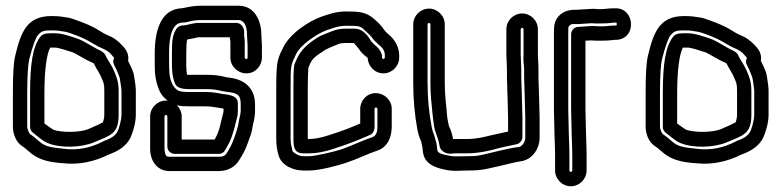

<svg xmlns="http://www.w3.org/2000/svg" viewBox="-20 -559 2727 670"><path d="M378 -333C388 -314 397 -291 398 -286C402 -263 404 -246 404 -242V-159C404 -139 394 -107 390 -100C384 -88 370 -76 342 -67C341 -67 340 -65 339 -65C294 -42 252 -35 210 -39C153 -45 137 -47 113 -69C102 -79 93 -86 85 -91C84 -92 75 -104 75 -118V-233C75 -295 78 -336 82 -352C94 -400 106 -430 112 -436C125 -451 132 -453 160 -453C185 -453 187 -451 208 -448C210 -448 217 -446 226 -443C255 -433 277 -423 289 -416C310 -404 323 -396 333 -392C350 -385 361 -378 369 -368L376 -360C378 -358 379 -358 377 -353C374 -346 375 -339 378 -333ZM427 -347C430 -363 425 -379 414 -392L407 -400C393 -416 375 -429 352 -438C348 -439 335 -447 315 -459C298 -469 274 -479 243 -490C232 -494 223 -497 214 -498C199 -500 189 -503 160 -503C74 -503 53 -448 33 -364C27 -339 25 -297 25 -233V-118C25 -91 36 -62 59 -48C63 -46 70 -40 79 -32C110 -4 142 7 205 11C255 16 308 6 360 -20C394 -32 421 -50 435 -78C442 -93 454 -127 454 -159V-242C454 -253 452 -269 448 -294C445 -312 436 -328 427 -347ZM394 -242C394 -276 385 -294 379 -309C371 -329 361 -342 353 -356L347 -368C343 -376 333 -381 329 -383C312 -390 272 -417 251 -424C232 -430 199 -443 171 -443C149 -443 132 -444 122 -432C93 -397 85 -331 85 -233V-116C85 -108 89 -100 95 -96C106 -88 128 -67 146 -60C191 -41 264 -44 307 -62C366 -87 394 -91 394 -159ZM344 -242V-159C344 -150 342 -140 339 -132C332 -128 313 -119 287 -108C261 -97 194 -95 165 -107C163 -108 147 -119 135 -128V-233C135 -316 143 -370 155 -393H171C184 -393 213 -383 235 -376C241 -374 281 -349 307 -338C317 -318 328 -303 333 -290C341 -271 344 -269 344 -242Z M760 -180V-171C760 -169 759 -164 757 -157C749 -129 748 -105 729 -72H614V-153C614 -168 607 -182 597 -192C611 -188 626 -188 641 -188H696C721 -188 738 -183 760 -180ZM572 38H743C774 38 802 24 817 -4C826 -18 837 -37 845 -61L850 -75C853 -83 859 -97 861 -115C862 -124 870 -147 870 -171V-194C870 -252 833 -282 780 -288C774 -289 770 -289 768 -290C745 -296 727 -298 696 -298H641H633C631 -305 630 -317 630 -330V-373C630 -396 631 -412 633 -421C646 -423 657 -426 672 -429H782C782 -425 783 -421 784 -414V-358C784 -327 810 -303 840 -303C871 -303 894 -329 894 -358V-400V-401L892 -438C892 -484 870 -539 813 -539H680C661 -539 642 -536 620 -531C618 -531 616 -530 613 -530H611C544 -525 520 -458 520 -373V-330C520 -296 524 -272 537 -241C543 -228 553 -217 565 -208H559C529 -208 504 -183 504 -153V-38C504 0 527 38 572 38ZM832 -435V-447C832 -465 820 -479 805 -479H670H666C639 -475 629 -470 616 -470C605 -470 596 -461 593 -454C581 -434 580 -410 580 -373V-330C580 -307 583 -287 590 -269C596 -253 613 -248 641 -248H696C725 -248 735 -246 756 -241C762 -240 768 -239 775 -238C812 -234 820 -226 820 -194V-171C820 -159 813 -141 811 -121C810 -116 805 -101 802 -91L797 -77C790 -57 784 -46 774 -29C767 -18 763 -12 743 -12H572C561 -12 556 -14 554 -39V-153C554 -155 557 -158 559 -158C562 -158 564 -154 564 -153V-47C564 -32 578 -22 589 -22H744C754 -22 762 -28 766 -36C772 -47 781 -60 788 -80C801 -118 799 -119 806 -144C809 -154 810 -162 810 -171V-200C810 -210 804 -218 796 -222C780 -230 761 -230 757 -231C738 -235 719 -238 696 -238H641C621 -238 610 -239 602 -243C580 -254 571 -288 571 -311C571 -317 570 -323 570 -330V-373C570 -457 592 -478 614 -480C621 -480 626 -481 632 -482C650 -487 667 -489 680 -489H813C827 -489 842 -476 842 -437V-436L844 -399V-358C844 -355 842 -353 840 -353C837 -353 834 -356 834 -358V-416C834 -422 832 -433 832 -435Z M1038 -24H1060C1085 -24 1111 -29 1142 -39C1203 -59 1222 -67 1271 -88C1282 -93 1287 -103 1287 -117V-179C1287 -182 1290 -184 1292 -184C1295 -184 1297 -181 1297 -179V-117C1297 -92 1289 -85 1281 -81C1240 -67 1209 -51 1172 -38C1152 -31 1080 -14 1060 -14H1038C1019 -14 1002 -29 1001 -31C997 -47 994 -61 994 -75V-246C994 -332 994 -329 1013 -370C1028 -402 1086 -441 1118 -453C1143 -461 1161 -469 1187 -469C1234 -469 1237 -468 1250 -456C1261 -446 1273 -435 1278 -428C1285 -418 1294 -410 1304 -401C1319 -389 1323 -378 1323 -365V-358C1323 -356 1320 -353 1318 -353C1316 -353 1313 -356 1313 -358V-364C1313 -368 1312 -372 1310 -375C1309 -377 1304 -388 1296 -395C1285 -404 1278 -411 1276 -414C1269 -425 1251 -459 1217 -459H1187C1154 -459 1137 -449 1123 -444C1112 -440 1100 -435 1088 -428C1041 -398 1024 -376 1009 -338C1008 -336 1007 -334 1007 -333C1004 -317 1004 -290 1004 -246V-75C1004 -44 1008 -24 1038 -24ZM1291 -234C1260 -234 1237 -208 1237 -179V-128C1200 -112 1180 -104 1127 -87C1100 -78 1077 -74 1060 -74C1060 -74 1054 -73 1054 -75V-246C1054 -285 1055 -310 1056 -322C1068 -352 1071 -357 1115 -385C1120 -388 1131 -393 1141 -397C1162 -405 1163 -409 1187 -409H1214C1218 -406 1229 -393 1234 -386C1241 -375 1249 -368 1263 -357C1264 -329 1287 -303 1318 -303C1348 -303 1373 -328 1373 -358V-365C1373 -394 1359 -420 1336 -439C1328 -445 1323 -452 1319 -457C1309 -472 1296 -484 1284 -494C1258 -517 1232 -519 1187 -519C1150 -519 1124 -508 1102 -501C1060 -486 992 -444 967 -391C962 -381 955 -368 950 -349C945 -330 944 -298 944 -246V-75C944 -56 946 -37 952 -17C963 21 1007 36 1038 36H1060C1095 36 1162 18 1188 9C1230 -5 1262 -22 1298 -34C1333 -46 1347 -81 1347 -117V-179C1347 -210 1321 -234 1291 -234Z M1807 -369C1805 -345 1809 -334 1809 -318V-288L1811 -223L1813 -150V-78C1813 -61 1799 -47 1791 -46C1747 -42 1667 -17 1641 -15C1631 -14 1621 -14 1610 -14C1583 -14 1565 -12 1551 -15C1517 -21 1508 -26 1506 -35C1505 -44 1505 -51 1502 -63L1498 -77C1494 -93 1490 -98 1487 -113C1477 -163 1472 -216 1472 -272V-474C1472 -476 1475 -479 1477 -479C1479 -479 1482 -476 1482 -474V-272C1482 -228 1486 -194 1489 -165C1490 -155 1491 -146 1492 -139L1495 -117C1500 -91 1509 -81 1514 -49C1515 -44 1518 -38 1521 -35C1539 -17 1560 -24 1565 -24H1610C1648 -24 1677 -31 1702 -37L1724 -43C1745 -48 1763 -51 1784 -56C1795 -59 1803 -70 1803 -80V-150L1801 -225L1799 -289V-317L1797 -370V-457C1797 -459 1800 -462 1802 -462C1804 -462 1807 -459 1807 -457ZM1857 -368V-457C1857 -487 1832 -512 1802 -512C1772 -512 1747 -487 1747 -457V-370L1749 -317V-289L1751 -223L1753 -150V-100C1740 -97 1726 -94 1712 -91L1690 -86C1665 -80 1642 -74 1610 -74H1565H1561C1558 -89 1554 -104 1548 -116C1547 -118 1546 -120 1545 -126L1541 -147C1540 -152 1540 -159 1539 -169C1536 -199 1532 -231 1532 -272V-474C1532 -504 1507 -529 1477 -529C1447 -529 1422 -504 1422 -474V-272C1422 -213 1427 -157 1437 -104C1441 -84 1446 -75 1450 -64L1453 -51C1454 -45 1455 -40 1456 -28C1462 21 1516 30 1543 35C1567 39 1587 36 1610 36C1622 36 1634 36 1645 35C1683 33 1758 10 1796 4C1838 -1 1863 -41 1863 -78V-150L1861 -225L1859 -288V-318C1859 -343 1857 -352 1857 -368Z M2080 -467C2062 -467 2051 -469 2041 -468L1996 -465C1982 -464 1973 -451 1973 -440V-176L1975 -88C1976 -60 1977 -37 1977 -17V36C1977 38 1974 41 1972 41C1970 41 1967 38 1967 36V-17C1967 -37 1966 -61 1965 -89L1963 -176V-445C1963 -468 1963 -465 1968 -470C1975 -476 1972 -475 1996 -475H1998L2045 -478C2054 -477 2062 -477 2071 -477C2089 -477 2108 -478 2121 -480H2126C2130 -480 2131 -482 2132 -477C2133 -471 2131 -470 2130 -470H2124C2110 -470 2096 -467 2080 -467ZM2071 -527C2061 -527 2052 -529 2043 -528L1995 -525C1977 -525 1955 -525 1935 -508C1913 -489 1913 -465 1913 -445V-176L1915 -87C1916 -59 1917 -36 1917 -17V36C1917 66 1942 91 1972 91C2002 91 2027 66 2027 36V-17C2027 -38 2026 -60 2025 -90L2023 -176V-417L2043 -418C2052 -417 2065 -417 2080 -417C2096 -417 2111 -418 2126 -420H2131H2133C2204 -426 2195 -534 2125 -530H2119C2105 -530 2090 -527 2071 -527Z M2586 -333C2596 -314 2605 -291 2606 -286C2610 -263 2612 -246 2612 -242V-159C2612 -139 2602 -107 2598 -100C2592 -88 2578 -76 2550 -67C2549 -67 2548 -65 2547 -65C2502 -42 2460 -35 2418 -39C2361 -45 2345 -47 2321 -69C2310 -79 2301 -86 2293 -91C2292 -92 2283 -104 2283 -118V-233C2283 -295 2286 -336 2290 -352C2302 -400 2314 -430 2320 -436C2333 -451 2340 -453 2368 -453C2393 -453 2395 -451 2416 -448C2418 -448 2425 -446 2434 -443C2463 -433 2485 -423 2497 -416C2518 -404 2531 -396 2541 -392C2558 -385 2569 -378 2577 -368L2584 -360C2586 -358 2587 -358 2585 -353C2582 -346 2583 -339 2586 -333ZM2635 -347C2638 -363 2633 -379 2622 -392L2615 -400C2601 -416 2583 -429 2560 -438C2556 -439 2543 -447 2523 -459C2506 -469 2482 -479 2451 -490C2440 -494 2431 -497 2422 -498C2407 -500 2397 -503 2368 -503C2282 -503 2261 -448 2241 -364C2235 -339 2233 -297 2233 -233V-118C2233 -91 2244 -62 2267 -48C2271 -46 2278 -40 2287 -32C2318 -4 2350 7 2413 11C2463 16 2516 6 2568 -20C2602 -32 2629 -50 2643 -78C2650 -93 2662 -127 2662 -159V-242C2662 -253 2660 -269 2656 -294C2653 -312 2644 -328 2635 -347ZM2602 -242C2602 -276 2593 -294 2587 -309C2579 -329 2569 -342 2561 -356L2555 -368C2551 -376 2541 -381 2537 -383C2520 -390 2480 -417 2459 -424C2440 -430 2407 -443 2379 -443C2357 -443 2340 -444 2330 -432C2301 -397 2293 -331 2293 -233V-116C2293 -108 2297 -100 2303 -96C2314 -88 2336 -67 2354 -60C2399 -41 2472 -44 2515 -62C2574 -87 2602 -91 2602 -159ZM2552 -242V-159C2552 -150 2550 -140 2547 -132C2540 -128 2521 -119 2495 -108C2469 -97 2402 -95 2373 -107C2371 -108 2355 -119 2343 -128V-233C2343 -316 2351 -370 2363 -393H2379C2392 -393 2421 -383 2443 -376C2449 -374 2489 -349 2515 -338C2525 -318 2536 -303 2541 -290C2549 -271 2552 -269 2552 -242Z"/></svg>

Font: Squarish
Style: Fog
Weight: 400
Foundry: Cannot Into Space Fonts
Version: Version 0.272